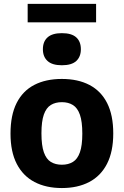

<svg xmlns="http://www.w3.org/2000/svg" viewBox="-20 -965 642 996"><path d="M301 10.5Q219 10.5 159.2 -20.8Q99.5 -52 67 -114.8Q34.5 -177.5 34.5 -272Q34.5 -367.5 66.2 -430.5Q98 -493.5 157.8 -524.5Q217.5 -555.5 301 -555.5Q384.5 -555.5 444.2 -524.2Q504 -493 535.8 -430.2Q567.5 -367.5 567.5 -273Q567.5 -178 535 -115Q502.5 -52 442.8 -20.8Q383 10.5 301 10.5ZM301 -110.5Q334.5 -110.5 358.2 -125Q382 -139.5 394.5 -174.8Q407 -210 407 -271.5Q407 -334.5 394.5 -370Q382 -405.5 358.2 -420.2Q334.5 -435 301 -435Q267.5 -435 243.8 -420.5Q220 -406 207.5 -370.8Q195 -335.5 195 -273.5Q195 -210.5 207.5 -175Q220 -139.5 243.8 -125Q267.5 -110.5 301 -110.5ZM301 -626.5Q251 -626.5 226.8 -648.5Q202.5 -670.5 202.5 -709.5Q202.5 -749.5 226.8 -771.2Q251 -793 301 -793Q351.5 -793 375.5 -771.2Q399.5 -749.5 399.5 -709.5Q399.5 -670.5 375.5 -648.5Q351.5 -626.5 301 -626.5ZM123.5 -849V-945H478.5V-849Z"/></svg>

Font: Encode Sans Condensed Thin
Style: Bold
Weight: 700
Version: Version 3.002